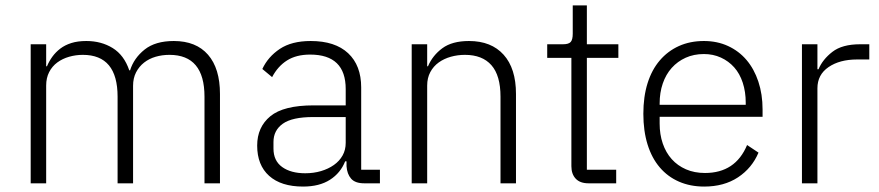

<svg xmlns="http://www.w3.org/2000/svg" viewBox="-20 -675 3237 707"><path d="M93 0V-512H150V-431H153Q161 -450 173 -466.5Q185 -483 202 -496Q219 -509 242.5 -516.5Q266 -524 298 -524Q353 -524 395 -498Q437 -472 456 -416H459Q473 -461 512.5 -492.5Q552 -524 620 -524Q702 -524 746 -473.5Q790 -423 790 -329V0H733V-319Q733 -473 604 -473Q577 -473 553 -466Q529 -459 510.5 -444.5Q492 -430 481 -408.5Q470 -387 470 -359V0H413V-319Q413 -473 285 -473Q259 -473 234.5 -466Q210 -459 191 -445Q172 -431 161 -409.5Q150 -388 150 -360V0Z M1321 0Q1288 0 1273 -17Q1258 -34 1256 -63V-81H1251Q1234 -38 1195 -13Q1156 12 1096 12Q1015 12 971 -27.5Q927 -67 927 -139Q927 -207 975.5 -247Q1024 -287 1135 -287H1253V-347Q1253 -474 1122 -474Q1071 -474 1037 -452.5Q1003 -431 982 -391L946 -421Q967 -466 1010.5 -495Q1054 -524 1124 -524Q1214 -524 1262 -479Q1310 -434 1310 -353V-50H1379V0ZM1104 -37Q1135 -37 1162 -45Q1189 -53 1209.5 -67.5Q1230 -82 1241.5 -102.5Q1253 -123 1253 -149V-244H1133Q1056 -244 1021.5 -219.5Q987 -195 987 -152V-128Q987 -83 1019 -60Q1051 -37 1104 -37Z M1496 0V-512H1553V-431H1556Q1573 -471 1609 -497.5Q1645 -524 1707 -524Q1789 -524 1834.5 -473.5Q1880 -423 1880 -329V0H1823V-319Q1823 -397 1789.5 -435Q1756 -473 1692 -473Q1665 -473 1640 -466Q1615 -459 1595.5 -445Q1576 -431 1564.5 -409.5Q1553 -388 1553 -360V0Z M2147 0Q2116 0 2100 -17Q2084 -34 2084 -63V-462H1995V-512H2053Q2074 -512 2081.5 -520.5Q2089 -529 2089 -551V-655H2141V-512H2257V-462H2141V-50H2249V0Z M2573 12Q2522 12 2480.5 -6Q2439 -24 2409.5 -58.5Q2380 -93 2364.5 -143Q2349 -193 2349 -256Q2349 -319 2364.5 -368.5Q2380 -418 2409.5 -452.5Q2439 -487 2480 -505.5Q2521 -524 2572 -524Q2621 -524 2661 -505.5Q2701 -487 2729 -454Q2757 -421 2772.5 -374.5Q2788 -328 2788 -272V-245H2409V-220Q2409 -180 2420.5 -146.5Q2432 -113 2453.5 -89Q2475 -65 2506 -51.5Q2537 -38 2576 -38Q2688 -38 2731 -141L2773 -113Q2749 -56 2697.5 -22Q2646 12 2573 12ZM2572 -476Q2535 -476 2505 -462.5Q2475 -449 2453.5 -425Q2432 -401 2420.5 -367.5Q2409 -334 2409 -294V-289H2726V-297Q2726 -337 2715 -370.5Q2704 -404 2683.5 -427Q2663 -450 2634.5 -463Q2606 -476 2572 -476Z M2933 0V-512H2990V-420H2994Q3009 -456 3045 -484Q3081 -512 3147 -512H3181V-456H3136Q3072 -456 3031 -428Q2990 -400 2990 -350V0Z"/></svg>

Font: IBM Plex Sans Thai Looped Light
Style: Regular
Weight: 300
Designer: Mike Abbink, Paul van der Laan, Pieter van Rosmalen, Ben Mitchell, Mark Frömberg
Foundry: Bold Monday
Version: Version 1.1